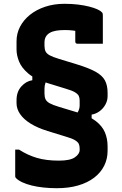

<svg xmlns="http://www.w3.org/2000/svg" viewBox="-20 -740 640 1010"><path d="M319 -720Q358 -720 390.5 -716Q423 -712 448.5 -705.5Q474 -699 491 -691.5Q508 -684 515 -676Q518 -674 519 -671.5Q520 -669 520.5 -666Q521 -663 521 -657Q521 -620 521 -583.5Q521 -547 521 -510Q487 -510 454 -510Q421 -510 387 -510Q382 -510 379 -513Q376 -516 376 -521Q376 -532 376 -542.5Q376 -553 376 -564Q376 -575 376 -585.5Q376 -596 376 -607L409 -571Q366 -582 322 -582Q295 -582 275 -578.5Q255 -575 241.5 -567Q228 -559 221 -546.5Q214 -534 214 -516V-500Q214 -482 219.5 -470Q225 -458 241.5 -449Q258 -440 291 -430L386 -401Q448 -382 483 -362.5Q518 -343 532 -317Q546 -291 546 -252V-234Q546 -211 534.5 -190Q523 -169 504 -155Q485 -141 462 -137V-107H348Q367 -122 378 -134.5Q389 -147 394 -159.5Q399 -172 399 -183V-211Q399 -225 394.5 -235Q390 -245 374.5 -254.5Q359 -264 324 -274L230 -303Q163 -324 128 -354Q93 -384 80 -417Q67 -450 67 -479V-523Q67 -564 85.5 -599.5Q104 -635 137.5 -662Q171 -689 217.5 -704.5Q264 -720 319 -720ZM290 105Q349 105 374 87.5Q399 70 399 49V41Q399 27 394.5 17Q390 7 374.5 -2.5Q359 -12 324 -22L230 -51Q178 -67 141.5 -89.5Q105 -112 86 -139.5Q67 -167 67 -197V-213Q67 -257 92 -285Q117 -313 150 -318V-346H263Q246 -338 235 -327.5Q224 -317 219 -303.5Q214 -290 214 -273V-248Q214 -230 219.5 -218Q225 -206 241 -197Q257 -188 290 -178L386 -149Q449 -130 483.5 -103.5Q518 -77 532 -43.5Q546 -10 546 30V53Q546 96 528 132Q510 168 475.5 194.5Q441 221 391.5 235.5Q342 250 279 250Q243 250 209.5 246.5Q176 243 147.5 236Q119 229 97.5 219Q76 209 63 196Q62 194 61 191.5Q60 189 60 188Q60 153 60 117.5Q60 82 60 47H80Q125 76 174 90.5Q223 105 290 105Z"/></svg>

Font: Recursive Monospace ExtraBold
Style: Regular
Weight: 800
Version: Version 1.047